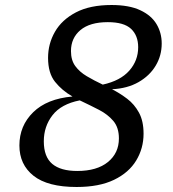

<svg xmlns="http://www.w3.org/2000/svg" viewBox="-20 -737 690 767"><path d="M553.5 -203Q553.5 -144.5 524.2 -96Q495 -47.5 435.8 -18.8Q376.5 10 286 10Q170.5 10 114 -34.8Q57.5 -79.5 57.5 -156Q57.5 -234.5 112.5 -288.5Q167.5 -342.5 269.5 -351.5Q227.5 -375.5 199.8 -410.2Q172 -445 172 -506Q172 -562 199.5 -610Q227 -658 283.2 -687.5Q339.5 -717 425.5 -717Q496 -717 540.2 -696.2Q584.5 -675.5 605.2 -640.8Q626 -606 626 -563Q626 -515 602 -474.8Q578 -434.5 533.5 -409Q489 -383.5 427.5 -380.5Q459 -364.5 488 -342.5Q517 -320.5 535.2 -287Q553.5 -253.5 553.5 -203ZM263.5 -533Q263.5 -496.5 280.8 -473Q298 -449.5 326.8 -432.5Q355.5 -415.5 390.5 -399Q461 -414.5 496.5 -454.8Q532 -495 532 -548.5Q532 -595 503.5 -621.8Q475 -648.5 410.5 -648.5Q339 -648.5 301.2 -616.8Q263.5 -585 263.5 -533ZM155 -172.5Q155 -110.5 188.8 -82.2Q222.5 -54 288.5 -54Q367.5 -54 411.2 -89.8Q455 -125.5 455 -184Q455 -227.5 432.8 -253.8Q410.5 -280 376.2 -297.8Q342 -315.5 305 -333Q301.5 -334.5 298.5 -336Q224.5 -321.5 189.8 -276.8Q155 -232 155 -172.5Z"/></svg>

Font: Newsreader Caption
Style: Italic
Weight: 400
Italic angle: -17°
Designer: Hugues Gentile
Foundry: Production Type
Version: Version 1.001